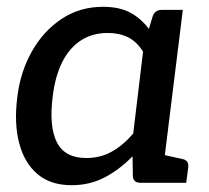

<svg xmlns="http://www.w3.org/2000/svg" viewBox="-20 -538 614 565"><path d="M191 7Q129 7 90.5 -25.5Q52 -58 36.5 -116.5Q21 -175 31 -253Q40 -327 74 -387Q108 -447 161.5 -482.5Q215 -518 283 -518Q331 -518 363 -501Q395 -484 418 -453L429 -489Q435 -509 457 -509H518L455 0H394Q372 0 371 -20L370 -78Q332 -39 288 -16Q244 7 191 7ZM234 -73Q275 -73 308.5 -91.5Q342 -110 372 -145L401 -386Q382 -416 356.5 -428.5Q331 -441 297 -441Q252 -441 218 -419Q184 -397 163 -355Q142 -313 135 -253Q124 -165 147.5 -119Q171 -73 234 -73ZM427 0 449 -85 517 -70Q527 -68 531 -62Q535 -56 534 -46L528 0Z"/></svg>

Font: Aleo Medium
Style: Italic
Weight: 500
Italic angle: -7°
Designer: Alessio Laiso
Foundry: Alessio Laiso
Version: Version 2.001;gftools[0.9.29]